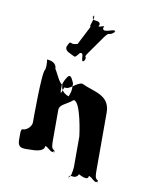

<svg xmlns="http://www.w3.org/2000/svg" viewBox="-102 -917 908 1121"><g transform="rotate(10 352.0 -356.5)"><path d="M286 -583C296 -577 299 -577 319 -604C351 -624 329 -548 351 -564C371 -591 334 -538 354 -565C371 -603 340 -575 368 -615C388 -642 422 -693 442 -720C474 -764 465 -730 500 -761C520 -788 480 -737 500 -764C504 -788 429 -737 429 -774C449 -801 385 -760 405 -787C408 -823 347 -792 362 -832C382 -859 339 -805 359 -832C383 -846 342 -759 354 -769C374 -796 280 -627 300 -654C314 -667 294 -648 267 -652C251 -660 251 -658 237 -628C235 -601 262 -596 286 -583ZM136 0C158 0 216 -1 216 -36C233 -36 262 9 271 -17C271 -17 274 17 274 -18C264 -28 254 -21 254 -74V-254C254 -292 293 -294 333 -329C376 -329 402 -129 402 -126V54C402 72 392 136 382 110C382 110 384 147 384 112C393 103 421 127 439 92C439 92 497 127 497 92C514 92 543 138 552 112C552 112 554 145 554 110C544 100 535 107 535 54V-290C535 -397 436 -397 366 -432C330 -432 296 -381 268 -393C260 -386 253 -339 249 -367V-402C253 -422 267 -451 280 -462C294 -472 308 -432 312 -424V-390C308 -350 292 -342 304 -342C326 -342 252 -344 252 -406C235 -406 205 -480 196 -489C196 -525 162 -535 138 -535C141 -525 144 -495 138 -474C120 -465 121 -159 121 -159C121 -147 110 -120 79 -110C57 -110 59 -107 59 -45C59 10 97 0 136 0Z"/></g></svg>

Font: Hussar Przerywany
Style: Regular
Weight: 400
Foundry: Cannot Into Space Fonts
Version: Version 0.982